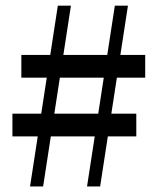

<svg xmlns="http://www.w3.org/2000/svg" viewBox="-20 -670 566 690"><path d="M88 0 187.8 -649.6H234.9L135 0ZM24.6 -261.4H469.8V-179.8H24.6ZM501.8 -391H56.7V-472.6H501.8ZM292.8 0 392.7 -649.6H439.8L339.9 0Z"/></svg>

Font: Adobe Variable Font Prototype
Style: Regular
Weight: 389
Designer: Frank Grießhammer
Foundry: Adobe
Version: Version 1.004;hotconv 1.0.113;makeotfexe 2.5.65598